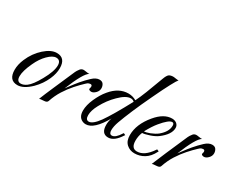

<svg xmlns="http://www.w3.org/2000/svg" viewBox="-78 -1014 1767 1409"><g transform="rotate(30 806.0 -309.5)"><path d="M110 0Q37 0 37 -89Q37 -133 58 -182Q88 -253 143 -302Q197 -350 245 -350Q319 -350 319 -263Q319 -218 297 -168Q271 -108 222 -59Q161 0 110 0ZM126 -22Q149 -22 175 -41Q208 -65 250 -141Q296 -223 296 -273Q296 -318 258 -318Q228 -318 190 -280Q153 -243 127 -186Q92 -111 92 -66Q92 -22 126 -22Z M299 7Q318 -41 349.5 -113Q381 -185 421 -277Q429 -297 436.5 -309Q444 -321 450 -328Q463 -343 485 -340L506 -337Q513 -336 518.5 -335.5Q524 -335 528 -336Q508 -326 481.5 -279.5Q455 -233 423 -153Q434 -167 451 -190.5Q468 -214 494 -245Q523 -279 554 -308Q585 -337 614 -337Q637 -337 647 -322Q657 -307 657 -288Q657 -265 639 -247Q621 -229 604 -229Q597 -229 589.5 -232Q582 -235 582 -241Q582 -246 584 -250.5Q586 -255 586 -261Q586 -276 572 -276Q567 -276 558.5 -273.5Q550 -271 536 -257Q508 -231 475.5 -194.5Q443 -158 414.5 -113Q386 -68 368 -14Q363 1 338 2Q304 4 299 7Z M879 0Q821 0 821 -74Q821 -106 832 -134Q757 -2 688 -2Q684 -2 680 -2.5Q676 -3 671 -4Q621 -18 621 -80Q621 -126 646 -182Q658 -209 672.5 -233.5Q687 -258 705 -279Q768 -355 849 -355Q885 -355 916 -337Q933 -370 956.5 -429.5Q980 -489 1011 -574Q1023 -607 1036 -617Q1051 -627 1076 -626L1097 -623Q1104 -622 1109 -621.5Q1114 -621 1118 -622Q1108 -611 1081 -560.5Q1054 -510 1011 -419Q967 -327 936.5 -255Q906 -183 888 -133Q873 -91 873 -60Q873 -26 896 -26Q926 -26 960 -81L964 -86L980 -78L976 -73Q930 0 879 0ZM698 -30Q731 -30 778 -95Q828 -166 911 -321Q899 -333 882 -333Q841 -333 786 -278Q734 -227 699 -161Q671 -109 671 -70Q671 -30 698 -30Z M1104 4Q1065 4 1037 -21Q1022 -35 1015.5 -53.5Q1009 -72 1009 -96Q1009 -188 1085 -279Q1149 -356 1218 -356Q1241 -356 1257 -344Q1274 -330 1274 -308Q1274 -253 1201 -198Q1178 -181 1140 -168Q1098 -154 1079 -154Q1065 -120 1065 -82Q1065 -17 1113 -17Q1176 -17 1231 -99L1235 -105L1252 -98L1249 -92Q1224 -42 1186 -19Q1148 4 1104 4ZM1085 -171Q1102 -171 1132 -182Q1149 -189 1164.5 -197Q1180 -205 1192 -215Q1247 -261 1247 -312Q1247 -334 1231 -334Q1203 -334 1146 -265Q1117 -230 1085 -171Z M1254 7Q1273 -41 1304.5 -113Q1336 -185 1376 -277Q1384 -297 1391.5 -309Q1399 -321 1405 -328Q1418 -343 1440 -340L1461 -337Q1468 -336 1473.5 -335.5Q1479 -335 1483 -336Q1463 -326 1436.5 -279.5Q1410 -233 1378 -153Q1389 -167 1406 -190.5Q1423 -214 1449 -245Q1478 -279 1509 -308Q1540 -337 1569 -337Q1592 -337 1602 -322Q1612 -307 1612 -288Q1612 -265 1594 -247Q1576 -229 1559 -229Q1552 -229 1544.5 -232Q1537 -235 1537 -241Q1537 -246 1539 -250.5Q1541 -255 1541 -261Q1541 -276 1527 -276Q1522 -276 1513.5 -273.5Q1505 -271 1491 -257Q1463 -231 1430.5 -194.5Q1398 -158 1369.5 -113Q1341 -68 1323 -14Q1318 1 1293 2Q1259 4 1254 7Z"/></g></svg>

Font: Carattere
Style: Regular
Weight: 400
Designer: Robert E. Leuschke
Foundry: Robert E. Leuschke
Version: Version 1.010; ttfautohint (v1.8.3)